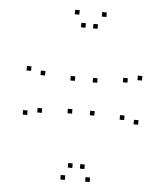

<svg xmlns="http://www.w3.org/2000/svg" viewBox="-53 -787 726 845"><g transform="rotate(5 310.0 -365.0)"><path d="M369.5 -283V-303H349.5V-283ZM369.5 -428V-448H349.5V-428ZM271 -428V-448H251V-428ZM271 -283V-303H251V-283ZM374.5 10V-10H354.5V10ZM565 -260V-280H545V-260ZM565 -455V-475H545V-455ZM384.5 -720V-740H364.5V-720ZM265 -720V-740H245V-720ZM75 -455V-475H55V-455ZM75 -260V-280H55V-260ZM265 10V-10H245V10ZM138 -275V-295H118V-275ZM138 -440V-460H118V-440ZM297 -665V-685H277V-665ZM350.5 -665V-685H330.5V-665ZM502 -440V-460H482V-440ZM502 -275V-295H482V-275ZM346.5 -45V-65H326.5V-45ZM293 -45V-65H273V-45Z"/></g></svg>

Font: Monaspace Krypton Dots Var
Style: Regular
Weight: 400
Designer: Riley Cran and the Lettermatic Team
Version: Version 1.100 (Monaspace Krypton Dots)